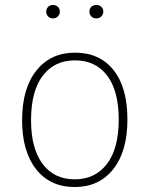

<svg xmlns="http://www.w3.org/2000/svg" viewBox="-20 -743 602 773"><path d="M493 -262Q493 -134 436 -62Q379 10 281 10Q182 10 125.5 -61.5Q69 -133 69 -259Q69 -387 126.5 -459Q184 -531 282 -531Q381 -531 437 -461Q493 -391 493 -262ZM105 -259Q105 -145 151.5 -83Q198 -21 281 -21Q363 -21 410.5 -83Q458 -145 458 -262Q458 -377 411.5 -438.5Q365 -500 282 -500Q199 -500 152 -438Q105 -376 105 -259ZM221 -696Q221 -685 213 -677Q205 -669 193 -669Q181 -669 173.5 -677Q166 -685 166 -696Q166 -707 173.5 -715Q181 -723 193 -723Q205 -723 213 -715.5Q221 -708 221 -696ZM396 -696Q396 -685 388 -677Q380 -669 368 -669Q355 -669 347.5 -677Q340 -685 340 -696Q340 -708 347.5 -715.5Q355 -723 368 -723Q380 -723 388 -715.5Q396 -708 396 -696Z"/></svg>

Font: FiraGO UltraLight
Style: Regular
Weight: 200
Designer: bBox Type
Foundry: bBox Type GmbH
Version: Version 1.001